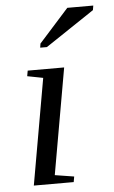

<svg xmlns="http://www.w3.org/2000/svg" viewBox="-51 -731 455 766"><g transform="rotate(-5 176.0 -347.5)"><path d="M140.1 -34.2 216.8 -22 212.9 0H53.2L127.9 -424.8L64.9 -437L68.8 -459H214.8ZM126.5 -545.9 128.9 -562 248 -694.8H352.1L349.1 -676.8L153.3 -545.9Z"/></g></svg>

Font: Liberation Serif
Style: Italic
Weight: 400
Italic angle: -16.333°
Designer: Steve Matteson
Foundry: Ascender Corporation
Version: Version 2.1.5